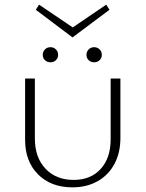

<svg xmlns="http://www.w3.org/2000/svg" viewBox="-20 -800 626 826"><path d="M292 -639 134 -758 148 -780 293 -682 437 -780 451 -758ZM197 -597Q211 -597 220.5 -587.5Q230 -578 230 -564Q230 -550 220.5 -541Q211 -532 197 -532Q183 -532 173.5 -541Q164 -550 164 -564Q164 -578 173.5 -587.5Q183 -597 197 -597ZM385 -597Q399 -597 408.5 -587.5Q418 -578 418 -564Q418 -550 408.5 -541Q399 -532 385 -532Q371 -532 361.5 -541Q352 -550 352 -564Q352 -578 361.5 -587.5Q371 -597 385 -597ZM498 -462V-206Q498 -143 472.5 -95Q447 -47 400 -20.5Q353 6 292 6Q199 6 143.5 -50Q88 -106 88 -198V-462H130V-204Q130 -123 175.5 -74.5Q221 -26 297 -26Q370 -26 413 -73Q456 -120 456 -200V-462Z"/></svg>

Font: Ysabeau SC Light
Style: Regular
Weight: 300
Designer: Christian Thalmann (Catharsis Fonts)
Version: Version 0.003